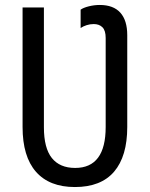

<svg xmlns="http://www.w3.org/2000/svg" viewBox="-20 -744 604 774"><path d="M282 10Q179 10 125 -51.5Q71 -113 71 -232V-714H157V-231Q157 -147 189 -107Q221 -67 283 -67Q406 -67 406 -232V-591Q406 -621 393 -634Q380 -647 358 -647Q343 -647 329 -642.5Q315 -638 305 -631V-705Q316 -713 338 -718.5Q360 -724 382 -724Q437 -724 465 -693Q493 -662 493 -602V-232Q493 -114 440 -52Q387 10 282 10Z"/></svg>

Font: Avrile Sans Condensed
Style: Regular
Weight: 400
Width: 3
Designer: Monotype Design Team
Foundry: Monotype Imaging Inc.
Version: Version 2.001;September 10, 2019;FontCreator 11.5.0.2425 64-